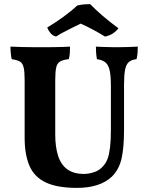

<svg xmlns="http://www.w3.org/2000/svg" viewBox="-20 -906 726 935"><path d="M584 -273Q584 -187 572 -134Q560 -81 525 -46Q495 -18 452.5 -4.5Q410 9 355 9Q259 9 203 -17.5Q147 -44 123.5 -98.5Q100 -153 100 -235V-516Q100 -558 95 -578.5Q90 -599 76.5 -606.5Q63 -614 37 -618Q34 -631 32.5 -647Q31 -663 31 -679Q51 -678 86 -677Q121 -676 157 -676Q175 -676 198 -676Q221 -676 245 -676.5Q269 -677 289 -677.5Q309 -678 321 -679Q321 -662 320 -647Q319 -632 315 -618Q288 -615 273.5 -607Q259 -599 254 -578.5Q249 -558 249 -516V-251Q249 -192 262.5 -148.5Q276 -105 307 -82Q338 -59 389 -59Q413 -59 439.5 -68Q466 -77 484 -99Q497 -114 504.5 -134.5Q512 -155 516 -189Q520 -223 520 -275V-487Q520 -536 514 -563Q508 -590 493.5 -602Q479 -614 452 -618Q449 -635 448 -650Q447 -665 447 -679Q460 -678 478 -677.5Q496 -677 515.5 -676.5Q535 -676 550 -676Q576 -676 604 -677Q632 -678 651 -679Q651 -664 650 -649.5Q649 -635 645 -618Q620 -615 607 -603.5Q594 -592 589 -565.5Q584 -539 584 -492ZM253 -728Q236 -732 225 -746Q214 -760 210 -772Q247 -794 286.5 -822.5Q326 -851 356 -879Q371 -883 387.5 -884.5Q404 -886 419 -886Q446 -858 480.5 -828.5Q515 -799 557 -768Q546 -754 530.5 -743.5Q515 -733 491 -728Q466 -744 434 -761Q402 -778 373 -791Q358 -784 335 -772.5Q312 -761 290 -749.5Q268 -738 253 -728Z"/></svg>

Font: Vollkorn
Style: Bold
Weight: 700
Designer: Friedrich Althausen
Foundry: Friedrich Althausen
Version: Version 5.000